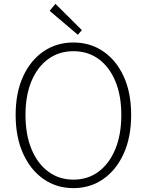

<svg xmlns="http://www.w3.org/2000/svg" viewBox="-20 -961 760 994"><path d="M360 13Q273 13 205.5 -34Q138 -81 99.5 -166Q61 -251 61 -366Q61 -481 99.5 -565Q138 -649 205.5 -695Q273 -741 360 -741Q447 -741 514.5 -695Q582 -649 620.5 -565Q659 -481 659 -366Q659 -251 620.5 -166Q582 -81 514.5 -34Q447 13 360 13ZM360 -31Q435 -31 490.5 -72.5Q546 -114 577 -189Q608 -264 608 -366Q608 -467 577 -541Q546 -615 490.5 -655.5Q435 -696 360 -696Q286 -696 230 -655.5Q174 -615 143 -541Q112 -467 112 -366Q112 -264 143 -189Q174 -114 230 -72.5Q286 -31 360 -31ZM383 -781 237 -905 267 -941 404 -805Z"/></svg>

Font: Noto Sans KR Thin ExtraLight
Style: Regular
Weight: 250
Version: Version 2.004-H2;hotconv 1.0.118;makeotfexe 2.5.65603